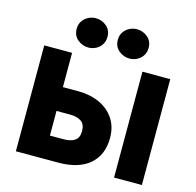

<svg xmlns="http://www.w3.org/2000/svg" viewBox="-131 -1090 1254 1226"><g transform="rotate(15 496.0 -476.5)"><path d="M79.5 0V-700H263.5V-473.5H364.5Q443 -473.5 505 -445.5Q567 -417.5 602.8 -364.5Q638.5 -311.5 638.5 -236.5Q638.5 -180 619.8 -136Q601 -92 565.2 -61.5Q529.5 -31 477.8 -15.5Q426 0 360 0ZM263.5 -153H353.5Q401 -153 427.8 -171.2Q454.5 -189.5 454.5 -233.5Q454.5 -279 426.8 -297.5Q399 -316 354.5 -316H263.5ZM728.5 0V-700H912.5V0ZM354.5 -759.5Q315 -759.5 283.5 -785.5Q252 -811.5 252 -856.5Q252 -886 266.5 -907.5Q281 -929 304.2 -941Q327.5 -953 354.5 -953Q393.5 -953 424.5 -927Q455.5 -901 455.5 -856.5Q455.5 -826.5 441 -804.8Q426.5 -783 403.2 -771.2Q380 -759.5 354.5 -759.5ZM626 -759.5Q587 -759.5 555.5 -785.5Q524 -811.5 524 -856.5Q524 -886 538.5 -907.5Q553 -929 576.2 -941Q599.5 -953 626 -953Q665.5 -953 696.5 -927Q727.5 -901 727.5 -856.5Q727.5 -826.5 713 -804.8Q698.5 -783 675.2 -771.2Q652 -759.5 626 -759.5Z"/></g></svg>

Font: Geologica ExtraBold
Style: Regular
Weight: 800
Designer: Sindre Bremnes, Frode Helland
Foundry: Monokrom Skriftforlag AS
Version: Version 1.010;gftools[0.9.28]